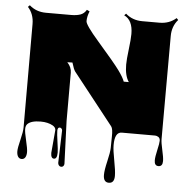

<svg xmlns="http://www.w3.org/2000/svg" viewBox="-63 -751 1106 1107"><g transform="rotate(5 490.5 -197.0)"><path d="M262.2 151.4 273.9 19Q273.9 3.4 256.3 -6.8Q227.5 -22.9 186 -22.9Q130.4 -22.9 109.4 -1Q100.1 8.8 100.1 27.6Q100.1 46.4 111.3 93.3Q122.6 140.1 122.6 159.4Q122.6 178.7 115.5 190.2Q108.4 201.7 94.7 201.7Q81.1 201.7 73.7 190.2Q66.4 178.7 66.4 159.2Q66.4 139.6 78.4 91.8Q90.3 43.9 90.3 19.5L89.8 -579.1Q89.8 -636.7 54.7 -675.3L64.9 -685.5Q104.5 -650.4 161.1 -650.4H307.1Q338.4 -650.4 360.1 -658Q381.8 -665.5 395 -688L411.1 -680.2Q398.4 -649.9 398.4 -623Q398.4 -601.1 475.6 -512.7Q576.2 -397.5 605 -357.9Q633.8 -318.4 642.6 -293.9H671.9Q647.9 -329.1 647.9 -393.1Q647.9 -422.9 655.3 -482.2Q662.6 -541.5 662.6 -571.3Q662.6 -651.4 611.8 -675.3L622.1 -685.5Q661.6 -650.4 718.3 -650.4H818.4Q875 -650.4 914.6 -685.5L924.3 -675.3Q889.6 -636.2 889.6 -579.1L888.7 17.1Q888.7 38.1 898.4 79.8Q908.2 121.6 908.2 142.6Q908.2 173.8 884.3 173.8Q860.4 173.8 860.4 142.6Q860.4 122.1 869.6 82.3Q878.9 42.5 878.9 27.6Q878.9 12.7 869.1 6.3Q859.4 0 850.1 0H657.2Q616.2 0 616.2 74.7Q616.2 105.5 627.7 163.8Q639.2 222.2 639.2 252Q639.2 294.4 607.4 294.4Q575.7 294.4 575.7 251.5Q575.7 224.1 588.1 171.9Q600.6 119.6 601.1 93.3L602.1 28.3Q603.5 -17.1 592.8 -30.8L358.9 -327.1Q349.6 -339.4 338.4 -377.9L308.6 -377Q334 -350.6 334 -318.4V-39.6L343.3 207.5Q343.3 215.3 338.6 220.9Q334 226.6 325.9 226.6Q317.9 226.6 312.5 220Q307.1 213.4 307.1 205.1L313 17.6Q313 11.7 308.6 6.8Q304.2 2 298.3 2Q285.6 2 285.6 21.5Q285.6 41 292.2 85.4Q298.8 129.9 298.8 146.5Q298.8 183.6 280.5 183.6Q262.2 183.6 262.2 151.4Z"/></g></svg>

Font: Nosifer
Style: Regular
Weight: 400
Version: Version 001.002